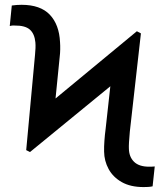

<svg xmlns="http://www.w3.org/2000/svg" viewBox="-20 -757 673 787"><path d="M103 -133.8 87.4 -141.6 124 -284.2 541 -628.9 557.6 -620.1 523.4 -478ZM87.4 -141.6 123.5 -531.7Q125 -546.9 125.5 -559.6Q126 -572.3 125 -583.5Q121.6 -618.7 102.3 -635.7Q83 -652.8 40 -652.3Q33.2 -652.8 28.6 -652.1Q23.9 -651.4 20 -650.4L28.3 -734.4Q38.1 -735.8 48.6 -736.6Q59.1 -737.3 68.4 -737.3Q145.5 -737.3 184.1 -696.8Q222.7 -656.2 226.1 -584Q227.1 -569.8 226.8 -554.4Q226.6 -539.1 224.6 -522.9L197.8 -254.9ZM568.4 9.8Q515.1 9.8 479.2 -10.5Q443.4 -30.8 425.3 -64Q407.2 -97.2 406.7 -135.7Q406.2 -155.8 408 -180.2Q409.7 -204.6 413.1 -230L440.4 -477.1L557.6 -620.1L512.2 -217.8Q509.8 -192.9 508.8 -174.6Q507.8 -156.2 508.3 -148.4Q508.8 -114.3 529.3 -94Q549.8 -73.7 591.3 -73.7Q597.7 -73.7 603.8 -74Q609.9 -74.2 614.3 -74.7L605.5 6.8Q596.2 8.8 586.4 9.3Q576.7 9.8 568.4 9.8Z"/></svg>

Font: Inter Cardless Tabular
Style: Regular
Weight: 400
Designer: Rasmus Andersson
Foundry: rsms
Version: Version 4.000;git-4fc901f